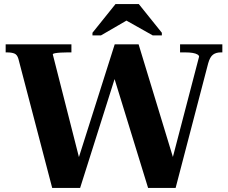

<svg xmlns="http://www.w3.org/2000/svg" viewBox="-20 -929 1128 949"><path d="M8 -710H333V-670H313Q296 -670 279.5 -669Q263 -668 252 -666Q241 -664 241 -660L382 -106L355 -105L547 -710H665L848 -109H823L964 -649Q964 -655 955.5 -660Q947 -665 932 -667.5Q917 -670 896 -670H870V-710H1079V-670H1071Q1048 -670 1033 -659Q1018 -648 1009 -616L848 0H712L535 -575H558L376 0H238L71 -638Q65 -659 51 -664.5Q37 -670 15 -670H8ZM666 -909H551L437 -767V-754H479L641 -848H568L735 -754H780V-767Z"/></svg>

Font: Roboto Serif 120pt Expanded SemiBold
Style: Regular
Weight: 600
Width: 7
Designer: Greg Gazdowicz
Foundry: Commercial Type
Version: Version 1.008